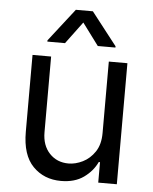

<svg xmlns="http://www.w3.org/2000/svg" viewBox="-54 -810 689 862"><g transform="rotate(5 290.5 -378.5)"><path d="M444.6 -610.8H365.1L291.2 -710.2L217.3 -610.8H137.8V-616.5L252.8 -764.2H329.5L444.6 -616.5ZM252.8 7.1Q176.1 7.1 126.4 -43.7Q76.7 -94.5 76.7 -198.9V-545.5H160.5V-204.5Q160.5 -144.9 194.1 -109.4Q227.6 -73.9 279.8 -73.9Q311.1 -73.9 343.6 -89.8Q376.1 -105.8 398.3 -138.8Q420.5 -171.9 420.5 -223V-545.5H504.3V0H420.5V-92.3H414.8Q395.6 -50.8 355.1 -21.8Q314.6 7.1 252.8 7.1Z"/></g></svg>

Font: Linik Sans
Style: Regular
Weight: 400
Designer: Rasmus Andersson (font), Marc Monis (original base), Kil Hyung-jin (Pretendard portions), Cristiano Sobral (main changes
Foundry: rsms
Version: Version 3.018;May 31, 2022;FontCreator 14.0.0.2814 64-bit; t